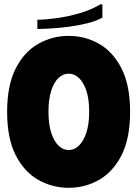

<svg xmlns="http://www.w3.org/2000/svg" viewBox="-20 -883 654 915"><path d="M14 -350Q14 -477 55 -557Q96 -637 163 -674.5Q230 -712 307 -712Q385 -712 451.5 -674.5Q518 -637 559 -557Q600 -477 600 -350Q600 -223 559 -143Q518 -63 451.5 -25.5Q385 12 307 12Q230 12 163 -25.5Q96 -63 55 -143Q14 -223 14 -350ZM211 -350Q211 -291 224 -250.5Q237 -210 259 -189Q281 -168 307 -168Q334 -168 356 -189Q378 -210 391.5 -250.5Q405 -291 405 -350Q405 -411 391.5 -451Q378 -491 356 -511.5Q334 -532 307 -532Q281 -532 259 -511.5Q237 -491 224 -450.5Q211 -410 211 -350ZM459 -863 468 -861V-799Q439 -783 397.5 -772.5Q356 -762 311 -756Q266 -750 225.5 -747.5Q185 -745 158 -745V-789Q196 -789 250.5 -796.5Q305 -804 361 -820.5Q417 -837 459 -863Z"/></svg>

Font: Phudu Black
Style: Regular
Weight: 900
Version: Version 1.005;gftools[0.9.23]